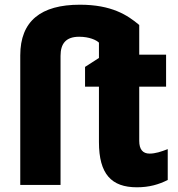

<svg xmlns="http://www.w3.org/2000/svg" viewBox="-20 -785 754 815"><path d="M561 10C614 10 654 -2 692 -21V-152C664 -141 639 -133 615 -133C586 -133 571 -151 571 -187V-417H685V-553H571V-679C521 -721 454 -765 319 -765C154 -765 66 -696 66 -550V0H237V-548C237 -600 260 -629 316 -629C359 -629 389 -615 400 -604V-539L341 -501V-417H400V-182C400 -46 453 10 561 10Z"/></svg>

Font: Noto Sans Condensed Black
Style: Regular
Weight: 900
Width: 3
Designer: Monotype Design Team
Foundry: Monotype Imaging Inc.
Version: Version 2.013